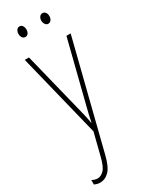

<svg xmlns="http://www.w3.org/2000/svg" viewBox="-241 -739 797 1025"><g transform="rotate(-30 158.0 -227.0)"><path d="M23 -527H49L145 -140Q153 -108 156 -93.5Q159 -79 160 -72.5Q161 -66 162 -59H164Q170 -89 174.5 -107.5Q179 -126 183 -142L280 -527H306L142 125Q126 191 101.5 216.5Q77 242 45 242Q35 242 27 240Q19 238 10 234V206Q27 216 45 216Q64 216 83 197.5Q102 179 116 122L150 -13ZM63 -663Q63 -676 69.5 -686Q76 -696 88 -696Q99 -696 105.5 -686.5Q112 -677 112 -663Q112 -649 105.5 -640Q99 -631 88 -631Q76 -631 69.5 -640.5Q63 -650 63 -663ZM204 -664Q204 -677 211 -686.5Q218 -696 229 -696Q240 -696 247 -687Q254 -678 254 -664Q254 -650 247 -640.5Q240 -631 229 -631Q218 -631 211 -641Q204 -651 204 -664Z"/></g></svg>

Font: Noto Sans Gurmukhi ExtraCondensed Thin
Style: Regular
Weight: 100
Width: 2
Designer: Jelle Bosma - Monotype Design Team
Foundry: Monotype Imaging Inc.
Version: Version 2.004; ttfautohint (v1.8.4.7-5d5b)